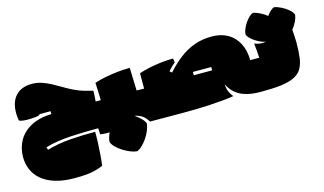

<svg xmlns="http://www.w3.org/2000/svg" viewBox="-132 -1172 3304 1960"><g transform="rotate(-15 1519.5 -191.5)"><path d="M448 388Q325 388 238 360.5Q151 333 96 285Q41 237 15.5 175.5Q-10 114 -10 46Q-10 -51 33.5 -128.5Q77 -206 164 -253.5Q251 -301 383 -306V-336H269Q256 -323 243 -321Q210 -316 170 -314Q130 -312 96.5 -315Q63 -318 46 -328Q42 -345 40 -367.5Q38 -390 38 -409Q38 -526 98.5 -590.5Q159 -655 269 -655Q323 -655 373 -638.5Q423 -622 471 -596Q519 -570 567.5 -541Q616 -512 668 -487Q727 -459 777.5 -446Q828 -433 859 -425Q859 -403 857.5 -374Q856 -345 853 -312H878V29Q866 29 846 27.5Q826 26 810 22Q810 8 809.5 -9.5Q809 -27 807 -42Q740 -42 666.5 -40.5Q593 -39 518.5 -34.5Q444 -30 374.5 -19.5Q305 -9 247 9L256 38Q369 4 503 -6Q637 -16 768 -15Q769 36 766.5 99.5Q764 163 759 226Q754 289 747 339Q705 356 664.5 367Q624 378 573 383Q522 388 448 388Z M875 29 876 -312H907Q906 -358 904.5 -404.5Q903 -451 900 -497Q954 -515 1018 -527.5Q1082 -540 1149 -547Q1216 -554 1278 -554L1286 -313Q1305 -312 1343 -312L1342 29H1336Q1309 -17 1275 -39Q1241 -61 1198 -68Q1233 -45 1261 -17.5Q1289 10 1300 38Q1296 73 1280.5 111.5Q1265 150 1241.5 185Q1218 220 1190 247.5Q1162 275 1132 288Q1101 286 1061 270Q1021 254 982.5 229Q944 204 916.5 175.5Q889 147 883 121Q884 101 891 77.5Q898 54 910 29Z M2225 -2Q2171 7 2100.5 13.5Q2030 20 1954.5 24Q1879 28 1810 29Q1699 31 1577.5 30Q1456 29 1340 29L1341 -312Q1354 -312 1365 -312V-474Q1448 -501 1542.5 -516Q1637 -531 1729 -532Q1730 -527 1732.5 -512.5Q1735 -498 1736 -489Q1717 -473 1705.5 -462.5Q1694 -452 1685 -441.5Q1676 -431 1661 -415L1683 -396Q1753 -474 1826 -530Q1899 -586 1983 -616.5Q2067 -647 2168 -647Q2263 -647 2333.5 -608Q2404 -569 2444.5 -494Q2485 -419 2487 -312H2505V29Q2461 29 2413.5 23Q2366 17 2320.5 -0.5Q2275 -18 2236.5 -52Q2198 -86 2171 -141Q2173 -91 2189 -57.5Q2205 -24 2225 -2ZM1890 -312H2084V-347H1890Z M2502 29 2503 -312H2582Q2580 -351 2576.5 -390Q2573 -429 2569 -465Q2634 -439 2691 -453Q2667 -455 2637.5 -468Q2608 -481 2580 -499.5Q2552 -518 2532 -539Q2512 -560 2508 -580Q2509 -604 2521.5 -634Q2534 -664 2553 -692.5Q2572 -721 2594 -742.5Q2616 -764 2636 -771Q2669 -766 2709.5 -746Q2750 -726 2781 -700Q2799 -725 2819.5 -744.5Q2840 -764 2859 -771Q2893 -766 2932.5 -746.5Q2972 -727 3005 -699.5Q3038 -672 3049 -643Q3045 -608 3026.5 -570Q3008 -532 2982 -501Q2985 -462 2987 -421Q2989 -380 2989 -363Q2989 -269 2979.5 -201.5Q2970 -134 2943.5 -90Q2917 -46 2865 -20Q2813 6 2728 18Q2686 24 2624 26.5Q2562 29 2502 29Z"/></g></svg>

Font: Oi
Style: Regular
Weight: 400
Designer: Kostas Bartsokas, Mohamad Dakak
Foundry: Foundry5
Version: Version 4.000